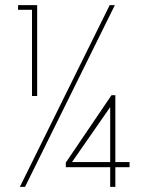

<svg xmlns="http://www.w3.org/2000/svg" viewBox="-20 -724 552 744"><path d="M57 0 405 -704H425L77 0ZM427 -96H482V-76H427V0H407V-76H235V-94L412 -355H427ZM259 -96H407V-309ZM104 -352V-686H50V-704H124V-352Z"/></svg>

Font: Poppins Devanagari Thin
Style: Regular
Weight: 100
Designer: Ninad Kale (Devanagari), Jonny Pinhorn (Latin)
Foundry: Indian Type Foundry
Version: 4.005